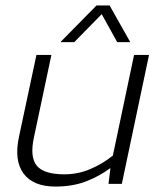

<svg xmlns="http://www.w3.org/2000/svg" viewBox="-20 -676 600 706"><path d="M202 -521 335 -656H383L459 -521H411L354 -624L253 -521ZM184 10Q102 10 66.5 -38Q31 -86 50 -174L114 -474H169L105 -172Q89 -99 115 -67Q141 -35 217 -35Q267 -35 312.5 -54.5Q358 -74 395 -104L473 -474H528L428 0H379L386 -58Q344 -27 295 -8.5Q246 10 184 10Z"/></svg>

Font: Kanit ExtraLight
Style: Italic
Weight: 275
Italic angle: -12°
Designer: Katatrad Team
Foundry: CadsonDemak
Version: Version 2.000; ttfautohint (v1.8.3)